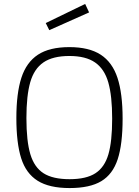

<svg xmlns="http://www.w3.org/2000/svg" viewBox="-20 -945 703 974"><path d="M63 0ZM63 -346Q63 -472 88.5 -550.5Q114 -629 172.5 -667.5Q231 -706 332 -706Q432 -706 491 -667.5Q550 -629 576 -550Q602 -471 602 -343Q602 -213 577 -137Q552 -61 494 -26Q436 9 333 9Q230 9 171 -28Q112 -65 87.5 -142Q63 -219 63 -346ZM549 -343Q549 -458 529.5 -526.5Q510 -595 462.5 -628Q415 -661 332 -661Q248 -661 200.5 -628.5Q153 -596 133.5 -528Q114 -460 114 -346Q114 -229 134 -162.5Q154 -96 201 -66Q248 -36 333 -36Q418 -36 464.5 -66.5Q511 -97 530 -162.5Q549 -228 549 -343ZM212 -828 412 -925 432 -882 230 -792Z"/></svg>

Font: Cairo Light
Style: Regular
Weight: 300
Designer: Mohamed Gaber, the designers of Titillium
Foundry: Kief Type Foundry
Version: Version 2.009; ttfautohint (v1.5.33-1714) -l 8 -r 50 -G 200 